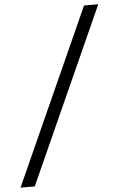

<svg xmlns="http://www.w3.org/2000/svg" viewBox="-60 -822 608 983"><g transform="rotate(-5 244.0 -330.5)"><path d="M483.4 -781.2 78.1 119.6H4.9L410.2 -781.2Z"/></g></svg>

Font: Andika Cyr
Style: Regular
Weight: 400
Designer: Victor Gaultney, Annie Olsen, Julie Remington, Don Collingsworth, Eric Hays, Becca Hirsbrunner
Foundry: SIL International
Version: Version 5.000